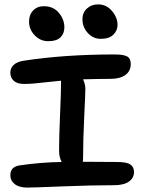

<svg xmlns="http://www.w3.org/2000/svg" viewBox="-20 -892 648 871"><path d="M437 -715.8Q402.8 -715.8 378.4 -742.2Q354 -768.6 354 -805.2Q354 -834.5 374.3 -853.3Q394.5 -872.1 424.8 -872.1Q462.9 -872.1 488 -842.3Q513.2 -812.5 513.2 -778.8Q513.2 -753.4 494.1 -734.6Q475.1 -715.8 437 -715.8ZM199.2 -705.1Q163.1 -705.1 137.5 -731.7Q111.8 -758.3 111.8 -793.9Q111.8 -825.2 130.4 -844.5Q148.9 -863.8 179.2 -863.8Q221.7 -863.8 246.8 -834Q272 -804.2 272 -768.1Q272 -739.7 254.2 -722.4Q236.3 -705.1 199.2 -705.1ZM104 -41Q67.4 -41 47.1 -56.6Q26.9 -72.3 26.9 -97.2Q26.9 -136.7 71.8 -142.1Q165 -155.8 259.8 -157.2Q248 -178.7 248 -209Q248 -268.1 252.4 -370.8Q256.8 -473.6 256.8 -509.8V-525.9Q227.5 -523.4 192.1 -519.3Q156.7 -515.1 133.8 -513.2Q110.8 -511.2 88.9 -511.2Q58.1 -511.2 42.5 -525.4Q26.9 -539.6 26.9 -563Q26.9 -583 41.7 -597.2Q56.6 -611.3 85 -616.2Q272 -645 499 -645Q541 -645 557.1 -635.7Q573.2 -626.5 573.2 -602.1Q573.2 -569.3 548.6 -551.8Q523.9 -534.2 481 -534.2Q427.2 -534.2 356.9 -532.2Q367.2 -509.3 367.2 -488.8Q367.2 -469.2 362.1 -363Q356.9 -256.8 356.9 -176.8Q356.9 -163.1 355 -158.2Q377.9 -158.2 429.2 -157.7Q480.5 -157.2 509.8 -157.2Q554.7 -157.2 571.3 -145.8Q587.9 -134.3 587.9 -111.8Q587.9 -84.5 564.7 -68.1Q541.5 -51.8 497.1 -51.8Q394 -51.8 261.2 -46.4Q128.4 -41 104 -41Z"/></svg>

Font: Shantell Sans Irregular
Style: Regular
Weight: 500
Designer: Stephen Nixon, Anya Danilova, Shantell Martin
Foundry: Arrow Type
Version: Version 1.006;[9816181b4]